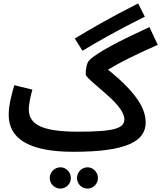

<svg xmlns="http://www.w3.org/2000/svg" viewBox="-20 -870 946 1127"><path d="M464 -572C553 -625 653 -684 830 -772L791 -850C617 -762 509 -698 419 -644ZM149 -229C149 -262 161 -310 170 -344L64 -370C49 -319 31 -253 31 -196C31 -60 143 21 411 21C724 21 835 -41 835 -151C835 -227 790 -319 614 -461C682 -503 769 -546 906 -607L857 -711C682 -630 552 -564 504 -516C489 -502 483 -463 483 -433C483 -415 571 -350 636 -288C697 -229 710 -191 710 -170C710 -117 653 -97 437 -97C219 -97 149 -143 149 -229ZM494 237C527 237 555 209 555 175C555 141 527 112 494 112C459 112 432 141 432 175C432 209 459 237 494 237ZM335 237C368 237 396 209 396 175C396 141 368 112 335 112C300 112 272 141 272 175C272 209 300 237 335 237Z"/></svg>

Font: Noto Sans Arabic UI Semi
Style: Regular
Weight: 600
Designer: Nadine Chahine - Monotype Design Team
Foundry: Monotype Imaging Inc.
Version: Version 1.900